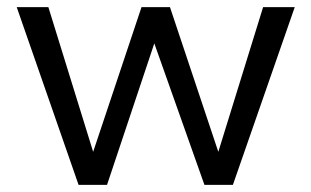

<svg xmlns="http://www.w3.org/2000/svg" viewBox="-20 -520 876 540"><path d="M720 -500H809L635 0H555L414 -398L281 0H201L27 -500H116L242 -93L378 -500H458L594 -93Z"/></svg>

Font: Work Sans
Style: Regular
Weight: 400
Designer: Wei Huang
Foundry: Wei Huang
Version: Version 2.006; ttfautohint (v1.8.1.43-b0c9)